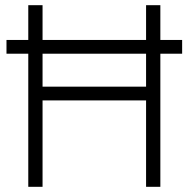

<svg xmlns="http://www.w3.org/2000/svg" viewBox="-20 -720 727 740"><path d="M543 0V-700H598V0ZM89 0V-700H144V0ZM118 -333V-386H578V-333ZM5 -513V-566H682V-513Z"/></svg>

Font: Fustat Light
Style: Regular
Weight: 300
Designer: Mohamed Gaber, Khaled Hosny, Laura Garcia Mut
Foundry: Kief Type Foundry, Alif Type Foundry, Hard Type Foundry
Version: Version 1.007